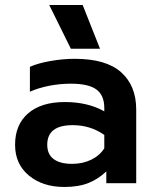

<svg xmlns="http://www.w3.org/2000/svg" viewBox="-20 -729 617 764"><path d="M176 -709H309L378 -535H262ZM40 -153Q40 -233 92 -278Q144 -323 238 -323Q329 -323 395 -286V-299Q395 -350 363.5 -373Q332 -396 262 -396Q218 -396 175 -387.5Q132 -379 99 -364V-463Q129 -477 179.5 -486Q230 -495 277 -495Q402 -495 462 -441.5Q522 -388 522 -293V0H403V-47Q372 -17 332.5 -1Q293 15 236 15Q150 15 95 -30.5Q40 -76 40 -153ZM395 -139V-192Q340 -231 269 -231Q168 -231 168 -153Q168 -115 193.5 -96Q219 -77 267 -77Q309 -77 343 -93.5Q377 -110 395 -139Z"/></svg>

Font: Prompt Medium
Style: Regular
Weight: 500
Designer: Katatrad Team
Foundry: CadsonDemak
Version: Version 1.000